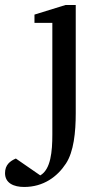

<svg xmlns="http://www.w3.org/2000/svg" viewBox="-99 -514 410 763"><path d="M61 183 -36 116C-59 126 -79 141 -79 174C-79 214 -44 229 -3 229C74 229 129 188 163 136C194 89 202 12 202 -64V-494H161L38 -456V-423H109V21C109 87 103 159 61 183Z"/></svg>

Font: Veleka
Style: Regular
Weight: 400
Designer: Stefan Peev, Context Ltd, 2016; SIL International, 1997-2014.
Foundry: Stefan Peev, Context Ltd, 2016
Version: Version 1.000